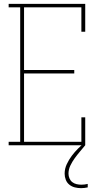

<svg xmlns="http://www.w3.org/2000/svg" viewBox="-20 -755 540 998"><path d="M25 0V-18H85V-717H25V-735H423V-590H403V-717H105V-391H366V-373H105V-18H403V-145H423V0ZM401 223Q385 223 369 219Q353 215 340.5 205Q328 195 322 179.5Q316 164 316 148Q316 122 327 98.5Q338 75 353 55Q368 35 386 17Q404 -1 423 -18V0Q409 17 395 33.5Q381 50 368 68Q355 86 345.5 106Q336 126 336 148Q336 160 341 172Q346 184 355.5 191.5Q365 199 377.5 202Q390 205 403 205Q411 205 419 204Q427 203 436 201V219Q427 221 418.5 222Q410 223 401 223Z"/></svg>

Font: Iosevka Curly Slab Thin
Style: Regular
Weight: 100
Monospace: yes
Designer: Belleve Invis
Foundry: Belleve Invis
Version: Version 22.1.2; ttfautohint (v1.8.4)